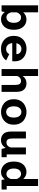

<svg xmlns="http://www.w3.org/2000/svg" viewBox="1549 -2339 802 3940"><g transform="rotate(90 1950.0 -369.0)"><path d="M89 0V-750H233V-444.5Q258 -473 294.8 -492Q331.5 -511 379 -511Q434.5 -511 483 -483.2Q531.5 -455.5 561.2 -398Q591 -340.5 591 -251Q591 -161.5 560 -103.5Q529 -45.5 479.2 -17.2Q429.5 11 374 11Q325 11 287.8 -11.2Q250.5 -33.5 226 -66.5L214.5 0ZM337.5 -400Q298 -400 271.5 -373.5Q245 -347 233 -312.5V-198Q240.5 -158 267.8 -129Q295 -100 334.5 -100Q383.5 -100 415.8 -138.8Q448 -177.5 448 -251Q448 -324.5 416.8 -362.2Q385.5 -400 337.5 -400Z M976.5 11Q910 11 850.5 -18.2Q791 -47.5 753.8 -105.8Q716.5 -164 716.5 -251Q716.5 -337.5 753.2 -395.5Q790 -453.5 849.8 -482.8Q909.5 -512 978 -512Q1048 -512 1107.2 -485Q1166.5 -458 1202.5 -403.8Q1238.5 -349.5 1238.5 -266.5Q1238.5 -255 1237.5 -242.2Q1236.5 -229.5 1234.5 -219.5H863.5Q871 -159 904.5 -126.5Q938 -94 985 -94Q1032 -94 1057 -116.2Q1082 -138.5 1090 -158L1218.5 -95.5Q1190.5 -49 1130.2 -19Q1070 11 976.5 11ZM981 -407.5Q943 -407.5 910.8 -383Q878.5 -358.5 866.5 -304.5H1090.5V-309.5Q1090.5 -351 1059.5 -379.2Q1028.5 -407.5 981 -407.5Z M1397 0V-750H1540V-433.5Q1563 -467 1600.5 -489.2Q1638 -511.5 1691 -511.5Q1768.5 -511.5 1817 -462Q1865.5 -412.5 1865.5 -301.5V0H1722.5V-279Q1722.5 -344 1702.5 -371.8Q1682.5 -399.5 1640 -399.5Q1603.5 -399.5 1576.2 -376.2Q1549 -353 1540 -320.5V0Z M2277.5 11Q2234 11 2188.2 -3Q2142.5 -17 2103.5 -47.8Q2064.5 -78.5 2040.5 -128.5Q2016.5 -178.5 2016.5 -251Q2016.5 -323 2040.5 -373Q2064.5 -423 2103.5 -453.5Q2142.5 -484 2188.2 -498Q2234 -512 2277.5 -512Q2321 -512 2366.8 -498Q2412.5 -484 2451.2 -453.5Q2490 -423 2514 -373Q2538 -323 2538 -251Q2538 -178.5 2514 -128.5Q2490 -78.5 2451.2 -47.8Q2412.5 -17 2366.8 -3Q2321 11 2277.5 11ZM2277.5 -94Q2306 -94 2332.8 -109.5Q2359.5 -125 2376.2 -159.5Q2393 -194 2393 -251Q2393 -307.5 2376.2 -341.8Q2359.5 -376 2332.8 -391.5Q2306 -407 2277.5 -407Q2248.5 -407 2222 -391.5Q2195.5 -376 2178.5 -341.8Q2161.5 -307.5 2161.5 -251Q2161.5 -194 2178.5 -159.5Q2195.5 -125 2222 -109.5Q2248.5 -94 2277.5 -94Z M2853.5 11.5Q2776 11.5 2727.5 -38Q2679 -87.5 2679 -198.5V-500H2822V-221Q2822 -156 2842 -128.2Q2862 -100.5 2904.5 -100.5Q2942.5 -100.5 2970.2 -125.5Q2998 -150.5 3005.5 -185V-500H3148.5V-105.5H3205.5V0H3036.5L3014.5 -84Q2993.5 -43.5 2953.2 -16Q2913 11.5 2853.5 11.5Z M3512.5 11Q3457 11 3407.2 -17.2Q3357.5 -45.5 3326.5 -103.5Q3295.5 -161.5 3295.5 -251Q3295.5 -340.5 3325.2 -398Q3355 -455.5 3403.5 -483.2Q3452 -511 3507.5 -511Q3555 -511 3591.8 -492Q3628.5 -473 3653.5 -444.5V-750H3797.5V-105.5H3869.5V0H3672L3660.5 -66Q3635.5 -33.5 3598.2 -11.2Q3561 11 3512.5 11ZM3438.5 -251Q3438.5 -177.5 3470.8 -138.8Q3503 -100 3552 -100Q3591.5 -100 3618.8 -129Q3646 -158 3653.5 -198V-312.5Q3641.5 -347 3615 -373.5Q3588.5 -400 3548.5 -400Q3500.5 -400 3469.5 -362.2Q3438.5 -324.5 3438.5 -251Z"/></g></svg>

Font: Trispace SemiBold
Style: Regular
Weight: 600
Designer: Tyler Finck
Foundry: Etcetera Type Company
Version: Version 1.210; ttfautohint (v1.8.3)